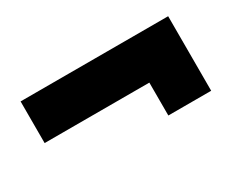

<svg xmlns="http://www.w3.org/2000/svg" viewBox="-51 -485 667 551"><g transform="rotate(-30 282.0 -209.5)"><path d="M384 -86V-195H37V-333H526V-86Z"/></g></svg>

Font: MuseoModerno Thin ExtraBold
Style: Regular
Weight: 800
Version: Version 1.002